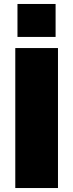

<svg xmlns="http://www.w3.org/2000/svg" viewBox="-20 -947 369 967"><path d="M57 -705H272V0H57ZM260 -927V-761H68V-927Z"/></svg>

Font: Nunito Sans Heavy
Style: Regular
Weight: 400
Designer: Vernon Adams
Foundry: Vernon Adams
Version: Version 2.500